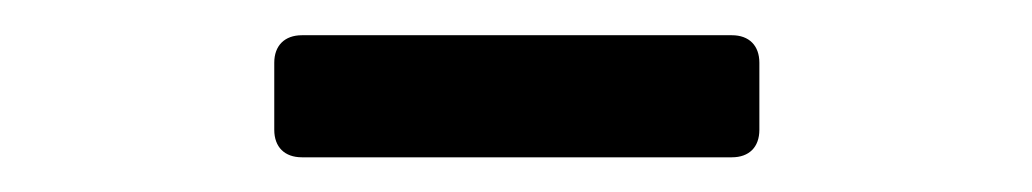

<svg xmlns="http://www.w3.org/2000/svg" viewBox="-20 -687 586 109"><path d="M135.7 -651.4V-613.3C135.7 -603.5 141.6 -597.7 151.4 -597.7H395.5C405.3 -597.7 411.1 -603.5 411.1 -613.3V-651.4C411.1 -661.1 405.3 -667 395.5 -667H151.4C141.6 -667 135.7 -661.1 135.7 -651.4Z"/></svg>

Font: Ed Sans Neue Medium
Style: Regular
Weight: 500
Designer: Stephen Hutchings
Version: Version 1.004;PS 001.004;hotconv 1.0.88;makeotf.lib2.5.64775